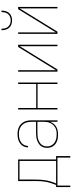

<svg xmlns="http://www.w3.org/2000/svg" viewBox="775 -1555 950 2540"><g transform="rotate(-90 1250.0 -285.0)"><path d="M45 170V-18H72Q88 -54 99.5 -91.5Q111 -129 117 -168Q123 -207 124 -246.5Q125 -286 125 -325V-520H410V-18H455V170H435V0H65V170ZM391 -18V-502H145V-325Q145 -286 143.5 -246.5Q142 -207 136.5 -168.5Q131 -130 120 -92Q109 -54 93 -18Z M742 8Q720 8 698.5 5.5Q677 3 656.5 -4.5Q636 -12 618 -25Q600 -38 587.5 -55.5Q575 -73 569.5 -94.5Q564 -116 564 -138Q564 -162 571 -184.5Q578 -207 594 -225Q610 -243 631 -254.5Q652 -266 674.5 -272.5Q697 -279 720.5 -281Q744 -283 768 -283H909V-345Q909 -366 905 -388Q901 -410 892 -429.5Q883 -449 867.5 -465.5Q852 -482 832.5 -492Q813 -502 791.5 -506Q770 -510 748 -510Q730 -510 711.5 -508Q693 -506 675 -500Q657 -494 641 -483.5Q625 -473 613.5 -458.5Q602 -444 596 -426.5Q590 -409 589 -390H570Q570 -411 577 -431.5Q584 -452 597 -468.5Q610 -485 627.5 -497Q645 -509 665 -516Q685 -523 706 -525.5Q727 -528 748 -528Q773 -528 797 -523.5Q821 -519 842.5 -508Q864 -497 881.5 -479Q899 -461 909.5 -439Q920 -417 924 -393Q928 -369 928 -345V0H909V-97Q899 -72 882.5 -51Q866 -30 843.5 -16.5Q821 -3 795 2.5Q769 8 742 8ZM745 -10Q768 -10 790 -14Q812 -18 831.5 -29Q851 -40 866.5 -56.5Q882 -73 891.5 -93Q901 -113 905 -135.5Q909 -158 909 -180V-265H768Q747 -265 726 -263.5Q705 -262 684.5 -256.5Q664 -251 645 -241Q626 -231 611.5 -216Q597 -201 590 -180.5Q583 -160 583 -139Q583 -120 588.5 -101Q594 -82 605.5 -66Q617 -50 633.5 -39Q650 -28 668.5 -21.5Q687 -15 706.5 -12.5Q726 -10 745 -10Z M1072 0V-520H1091V-281H1409V-520H1428V0H1409V-263H1091V0Z M1572 0V-520H1591V-20L1899 -520H1928V0H1909V-500L1601 0Z M2072 0V-520H2091V-20L2399 -520H2428V0H2409V-500L2101 0ZM2250 -600Q2223 -600 2196.5 -609.5Q2170 -619 2152.5 -639Q2135 -659 2127.5 -686Q2120 -713 2120 -740H2140Q2140 -717 2145.5 -693.5Q2151 -670 2166.5 -652.5Q2182 -635 2204.5 -626.5Q2227 -618 2250 -618Q2273 -618 2295.5 -626.5Q2318 -635 2333.5 -652.5Q2349 -670 2354.5 -693.5Q2360 -717 2360 -740H2380Q2380 -713 2372.5 -686Q2365 -659 2347.5 -639Q2330 -619 2303.5 -609.5Q2277 -600 2250 -600Z"/></g></svg>

Font: Iosevka Thin
Style: Regular
Weight: 100
Monospace: yes
Designer: Belleve Invis
Foundry: Belleve Invis
Version: Version 32.5.0; ttfautohint (v1.8.4)